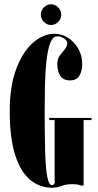

<svg xmlns="http://www.w3.org/2000/svg" viewBox="-20 -868 458 898"><path d="M223.5 10Q166 10 121.2 -26.8Q76.5 -63.5 51 -142.8Q25.5 -222 25.5 -349Q25.5 -463.5 55.5 -544.2Q85.5 -625 133.5 -667.5Q181.5 -710 234.5 -710Q270 -710 299.5 -690.5Q329 -671 346.8 -639Q364.5 -607 364.5 -569Q364.5 -535 351 -513.5Q337.5 -492 307.5 -492Q275.5 -492 261.8 -513.5Q248 -535 248 -569Q248 -592.5 259.8 -608.5Q271.5 -624.5 283 -638Q294.5 -651.5 294.5 -666.5Q294.5 -677.5 280 -687.8Q265.5 -698 248 -698Q226.5 -698 214.5 -665.5Q202.5 -633 197 -580.5Q191.5 -528 190.2 -467Q189 -406 189 -349Q189 -242 191 -164.2Q193 -86.5 200.5 -44.2Q208 -2 223.5 -2Q229 -2 231.5 -5Q234 -8 235.5 -11V-306.5H210V-316.5H408V-306.5H371V0H357.5Q356 -2 346.8 -4.2Q337.5 -6.5 315.5 -6.5Q288 -6.5 267.5 1.8Q247 10 223.5 10ZM219 -751Q199.5 -751 185.2 -765.5Q171 -780 171 -799Q171 -819 185.2 -833.5Q199.5 -848 219 -848Q237.5 -848 252 -833.5Q266.5 -819 266.5 -799Q266.5 -780 252 -765.5Q237.5 -751 219 -751Z"/></svg>

Font: Imbue 100pt Black
Style: Regular
Weight: 900
Designer: Tyler Finck
Foundry: Etcetera Type Company
Version: Version 1.102; ttfautohint (v1.8.3)